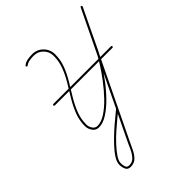

<svg xmlns="http://www.w3.org/2000/svg" viewBox="-237 -673 1083 1083"><g transform="rotate(-45 304.5 -131.5)"><path d="M97 -264Q97 -270 103 -270Q218 -270 332.5 -270Q447 -270 562 -270Q568 -270 568 -264Q568 -258 562 -258Q447 -258 332.5 -258Q218 -258 103 -258Q97 -258 97 -264ZM145 -526Q141 -531 146 -535Q159 -546 179 -549.5Q199 -553 216 -553Q255 -553 281.5 -526Q308 -499 308 -460Q308 -416 292.5 -375.5Q277 -335 253.5 -296.5Q230 -258 206.5 -219Q183 -180 167.5 -140Q152 -100 152 -56Q152 -39 162.5 -22.5Q173 -6 192 -6Q222 -6 256.5 -28.5Q291 -51 325.5 -87Q360 -123 391 -164Q422 -205 445.5 -242.5Q469 -280 481 -304Q510 -365 539 -425.5Q568 -486 597 -546Q600 -552 605 -549Q610 -547 608 -541Q521 -360 433.5 -179.5Q346 1 259 182Q249 203 237 228.5Q225 254 207.5 272Q190 290 161 290Q138 290 130.5 272.5Q123 255 123 236Q123 215 139.5 189Q156 163 182 135.5Q208 108 237 81.5Q266 55 292 34Q318 13 333 0Q338 -3 342 1Q345 6 341 10Q327 21 302 41.5Q277 62 248 87.5Q219 113 193.5 140.5Q168 168 151.5 192.5Q135 217 135 236Q135 250 139.5 264Q144 278 161 278Q186 278 202 260.5Q218 243 228.5 219.5Q239 196 248 177Q335 -4 422.5 -185Q510 -366 597 -546Q600 -552 605 -549Q610 -547 608 -541Q579 -481 550 -420.5Q521 -360 492 -299Q479 -273 454.5 -234.5Q430 -196 398.5 -154Q367 -112 331.5 -76Q296 -40 260 -17Q224 6 192 6Q167 6 153.5 -14Q140 -34 140 -56Q140 -100 155.5 -140.5Q171 -181 194.5 -220Q218 -259 241.5 -297.5Q265 -336 280.5 -376.5Q296 -417 296 -460Q296 -494 273 -517.5Q250 -541 216 -541Q201 -541 183 -538Q165 -535 153 -525Q148 -522 145 -526Z"/></g></svg>

Font: FRB American Cursive Guidelines Thin
Style: Italic
Weight: 100
Italic angle: -25°
Version: Version 2.0;Modular Font Editor K font №1